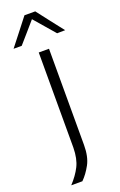

<svg xmlns="http://www.w3.org/2000/svg" viewBox="-238 -1020 767 1231"><g transform="rotate(-20 146.0 -404.5)"><path d="M18.5 158.5Q63 111 88 61.5Q113 12 114 -64.5V-713H184V-57Q184 23.5 156.5 74Q129 124.5 94.5 158.5ZM267 -788.5Q236.5 -824 206.5 -858.5Q176.5 -893 146 -928.5Q115.5 -893.5 86 -859.2Q56.5 -825 26 -790.5H-29.5Q5 -834.5 39.8 -879Q74.5 -923.5 109.5 -968.5H183Q217.5 -923.5 252.2 -878.8Q287 -834 322 -789.5Z"/></g></svg>

Font: Commissioner Light
Style: Regular
Weight: 300
Designer: Kostas Bartsokas
Foundry: Kostas Bartsokas
Version: Version 1.000; ttfautohint (v1.8.3)